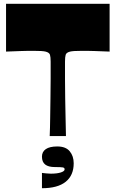

<svg xmlns="http://www.w3.org/2000/svg" viewBox="-20 -720 660 1016"><path d="M243 0Q245 -45 245.5 -96Q246 -147 247 -199.5Q248 -252 248 -302Q248 -352 248 -394Q248 -418 244.5 -430Q241 -442 221 -447Q213 -449 197.5 -450Q182 -451 156 -451Q147 -451 133.5 -451Q120 -451 92.5 -450Q65 -449 12 -447V-700H560V-447Q508 -449 480 -450Q452 -451 438.5 -451Q425 -451 416 -451Q390 -451 374.5 -450Q359 -449 351 -447Q331 -442 327.5 -430Q324 -418 324 -394Q324 -352 324 -302Q324 -252 325 -199.5Q326 -147 327 -96Q328 -45 329 0ZM202 276V195Q211 196 224 197.5Q237 199 249 199Q282 199 302 192.5Q322 186 322 176Q322 168 313 166Q304 164 270 164Q236 164 219 150.5Q202 137 202 109Q202 83 222.5 69Q243 55 283 55Q328 55 349 80.5Q370 106 370 144Q370 208 327.5 242Q285 276 202 276Z"/></svg>

Font: Ojuju ExtraBold
Style: Regular
Weight: 800
Designer: Chisaokwu Joboson, Mirko Velimirovic
Foundry: Udi Foundry
Version: Version 1.000